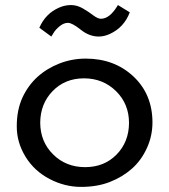

<svg xmlns="http://www.w3.org/2000/svg" viewBox="-20 -730 670 760"><path d="M379.9 -655.8Q415 -655.8 446.8 -710L493.7 -681.2Q471.2 -621.6 415 -595.7Q392.6 -585.4 371.1 -585.4Q334 -585 299.8 -612.3Q265.6 -639.6 249 -639.6Q232.4 -639.6 215.8 -626Q199.2 -612.3 191.4 -598.6L183.1 -585.4L135.7 -620.1Q160.2 -676.8 214.8 -700.2Q237.3 -710 261.2 -710Q285.2 -710 308.6 -696.3Q332 -682.6 349.6 -668.9Q368.2 -655.3 379.9 -655.8ZM139.2 -244.1Q139.6 -168.9 190.4 -118.7Q241.2 -68.4 316.9 -68.4Q392.6 -68.4 441.4 -118.2Q490.2 -168 490.7 -243.2Q490.7 -318.4 439.5 -369.1Q387.7 -419.9 312.5 -419.9Q237.3 -419.9 188.5 -369.6Q139.6 -319.3 139.2 -244.1ZM46.4 -230.5Q46.4 -293.9 68.4 -342.8Q90.3 -390.6 127.4 -424.8Q165 -459 214.8 -478.5Q264.6 -498 319.3 -498Q432.6 -498 507.8 -427.7Q583 -357.4 583.5 -246.1Q583.5 -191.9 561.5 -144Q539.6 -95.7 502.4 -62.5Q464.8 -29.3 415 -9.8Q365.2 9.8 300.8 9.8Q236.3 9.8 176.3 -21.5Q116.2 -52.7 81.1 -109.4Q45.9 -167 46.4 -230.5Z"/></svg>

Font: Spinnaker
Style: Regular
Weight: 400
Designer: Elena Albertoni
Foundry: Elena Albertoni
Version: Version 1.001